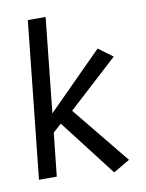

<svg xmlns="http://www.w3.org/2000/svg" viewBox="-82 -756 641 841"><g transform="rotate(-10 238.0 -335.5)"><path d="M357.4 25.4 164.1 -225.6 127 -192.4 106.4 0H27.3L100.6 -697.3H179.7L135.7 -276.4L379.9 -521.5L443.4 -474.6L222.7 -272.5L430.7 -17.6Z"/></g></svg>

Font: Puritan
Style: Italic
Weight: 400
Version: 2.0a